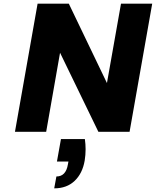

<svg xmlns="http://www.w3.org/2000/svg" viewBox="-20 -722 854 1052"><path d="M690 0H519L309 -433L233 0H62L186 -702H357L566 -267L643 -702H814ZM445 40Q449 68 449 96Q449 127 444 158Q432 228 389 269Q346 310 277 310L289 245Q341 245 352 179L355 163H292L314 40Z"/></svg>

Font: Fz Poppins
Style: Bold Italic
Weight: 700
Italic angle: -10°
Designer: Ninad Kale (Devanagari), Jonny Pinhorn (Latin)
Foundry: Indian Type Foundry
Version: Vit hóa bi Vntype.Com & FontZin.Com